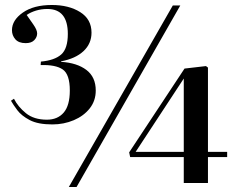

<svg xmlns="http://www.w3.org/2000/svg" viewBox="-20 -736 940 770"><path d="M256 14 673 -714H703L287 14ZM717 -2V-106H502L498 -125L720 -461L806 -471L814 -465V-127H891V-106H814V-2ZM524 -127H717V-421ZM190 -237Q132 -237 99 -254.5Q66 -272 49.5 -294Q33 -316 24 -332L36 -340Q52 -308 84 -282Q116 -256 168 -256Q211 -256 235.5 -284.5Q260 -313 260 -373Q260 -438 231.5 -457.5Q203 -477 143 -475L144 -489Q199 -494 225.5 -517.5Q252 -541 252 -600Q252 -700 170 -700Q146 -700 124.5 -693.5Q103 -687 87 -676Q98 -660 113.5 -638Q129 -616 129 -602Q129 -587 117.5 -575Q106 -563 83 -563Q55 -563 41.5 -578.5Q28 -594 28 -615Q28 -655 71.5 -685.5Q115 -716 188 -716Q256 -716 301.5 -687.5Q347 -659 347 -605Q347 -561 315 -531Q283 -501 225 -490V-488Q289 -484 326.5 -455.5Q364 -427 364 -373Q364 -332 340 -301.5Q316 -271 276 -254Q236 -237 190 -237Z"/></svg>

Font: Literata 72pt Medium
Style: Regular
Weight: 500
Designer: Latin by Veronika Burian and Jose Scaglione. Greek by Irene Vlachou. Cyrillic by Vera Evstafieva.
Foundry: TypeTogether
Version: Version 3.002